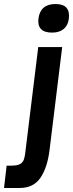

<svg xmlns="http://www.w3.org/2000/svg" viewBox="-77 -734 363 954"><path d="M114 -641Q123 -714 199 -714Q274 -714 265 -641Q261 -608 239.5 -590Q218 -572 182 -572Q143 -572 126.5 -590Q110 -608 114 -641ZM113 -500H232L169 13Q158 100 123.5 150Q89 200 21 200H-57L-44 89H-21Q9 89 23 81Q37 73 42 57.5Q47 42 49 21Z"/></svg>

Font: Haskoy Bold
Style: Italic
Weight: 700
Designer: Ertekin Erdin
Foundry: Ertekin Erdin
Version: Version 2.000; ttfautohint (v1.8.4.7-5d5b)